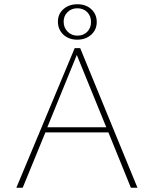

<svg xmlns="http://www.w3.org/2000/svg" viewBox="-20 -885 725 905"><path d="M253 -783Q253 -819 279 -842Q305 -865 345 -865Q385 -865 410.5 -841.5Q436 -818 436 -781Q436 -745 410 -721.5Q384 -698 344 -698Q304 -698 278.5 -722Q253 -746 253 -783ZM280 -783Q280 -755 298.5 -736Q317 -717 345 -717Q373 -717 391 -735Q409 -753 409 -781Q409 -810 391 -828Q373 -846 344 -846Q317 -846 298.5 -828Q280 -810 280 -783ZM491 -261H194L87 0H57L332 -658H358L628 0H597ZM481 -285 342 -626 203 -285Z"/></svg>

Font: Ysabeau Infant Extralight
Style: Regular
Weight: 200
Designer: Christian Thalmann (Catharsis Fonts)
Version: Version 0.003